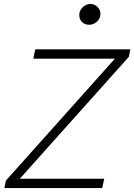

<svg xmlns="http://www.w3.org/2000/svg" viewBox="-20 -949 678 969"><path d="M2 0 10 -38 560 -653H148L158 -700H638L630 -662L80 -47H506L496 0ZM429 -824Q408 -824 394 -838Q380 -852 380 -874Q380 -895 397 -912Q414 -929 437 -929Q457 -929 472 -914Q487 -899 487 -879Q487 -857 470 -840.5Q453 -824 429 -824Z"/></svg>

Font: Red Hat Mono
Style: Italic
Weight: 300
Italic angle: -12°
Monospace: yes
Designer: Pentagram, MCKL
Foundry: Pentagram, MCKL
Version: Version 1.023